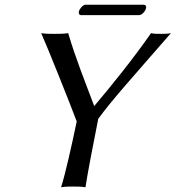

<svg xmlns="http://www.w3.org/2000/svg" viewBox="-20 -788 742 811"><path d="M395 -286C453 -366 542 -464 702 -648C688 -645 671 -645 659 -645C646 -645 629 -645 618 -648C545 -543 455 -431 378 -340C337 -449 299 -543 268 -648C250 -645 227 -645 210 -645C193 -645 170 -645 154 -648C181 -588 280 -340 304 -275C284 -178 256 -53 238 3C255 0 275 0 290 0C305 0 326 0 341 3C348 -45 375 -187 395 -286ZM567 -724C580 -724 595 -742 597 -754C599 -760 596 -768 586 -768H341C330 -768 316 -751 313 -739C312 -732 314 -724 323 -724Z"/></svg>

Font: Libertinus Sans
Style: Italic
Weight: 400
Italic angle: -12°
Designer: Philipp H. Poll, Khaled Hosny
Foundry: Caleb Maclennan
Version: Version 7.050;RELEASE